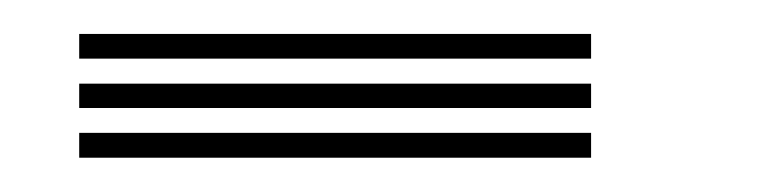

<svg xmlns="http://www.w3.org/2000/svg" viewBox="-20 -737 455 112"><path d="M26.2 -702.8V-717.2H324.8V-702.8ZM26.2 -674V-688.2H324.8V-674ZM26.2 -645V-659.5H324.8V-645Z"/></svg>

Font: Big Shoulders Inline Text Medium
Style: Regular
Weight: 500
Designer: Patric King
Foundry: XO Type Co
Version: Version 1.000